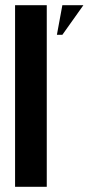

<svg xmlns="http://www.w3.org/2000/svg" viewBox="-20 -719 341 739"><path d="M38 -699H160V0H38ZM220 -585H199L220 -699H301Z"/></svg>

Font: Moniqa Black Heading
Style: Regular
Weight: 900
Designer: Rajesh Rajput
Foundry: Rajesh Rajput
Version: Version 1.000